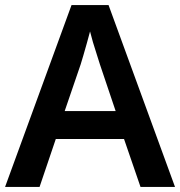

<svg xmlns="http://www.w3.org/2000/svg" viewBox="-20 -737 711 757"><path d="M534 0 469 -189H200L136 0H0L262 -717H408L670 0ZM374 -483Q370 -497 362 -521Q354 -545 346.5 -570.5Q339 -596 335 -613Q330 -593 322.5 -567Q315 -541 308.5 -518Q302 -495 298 -483L235 -299H436Z"/></svg>

Font: Noto Sans Hebrew SemiBold
Style: Regular
Weight: 600
Designer: Monotype Design Team
Foundry: Monotype Imaging Inc.
Version: Version 2.003